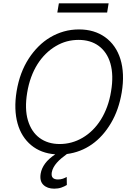

<svg xmlns="http://www.w3.org/2000/svg" viewBox="-20 -913 797 1147"><path d="M79.2 -367.5Q88.8 -425.1 106.9 -473.5Q125 -522 152 -563.6Q177.6 -603 209.7 -635.1Q241.8 -667.3 279.7 -689.8Q317.5 -712.4 360.8 -724.8Q404.1 -737.2 452.1 -737.2Q543.7 -737.2 608.3 -690.7Q640.3 -667.6 663.4 -634.6Q686.4 -601.6 699.4 -559.7Q712.4 -517.8 714.5 -467.5Q716.6 -417.3 707 -359.7Q689.6 -256.4 643.1 -177.9Q595.5 -97.3 528.9 -50.6Q462.4 -3.9 379.6 7.1Q361.9 19.9 346.6 32.8Q331.3 45.8 319.6 59.1Q307.9 72.4 300.1 86.6Q292.3 100.9 289.4 116.1Q282 159.1 326 159.1Q343 159.1 355.6 154.5Q368.3 149.9 378.6 144.2L379.3 192.1Q365.1 201 346.2 207.6Q327.4 214.1 304 214.1Q262.4 214.1 239 191.1Q215.6 168.3 223 123.9Q228.3 92.7 249.3 64.1Q270.2 35.5 310 8.9Q224.4 2.5 166.5 -45.5Q137.4 -69.6 116.8 -102.3Q96.2 -134.9 84.9 -175.8Q73.5 -216.6 71.9 -264.7Q70.3 -312.9 79.2 -367.5ZM146.7 -194.2Q157 -159.8 174.5 -133.3Q192.1 -106.9 216.4 -89Q240.8 -71 271 -61.8Q301.1 -52.6 336.6 -52.6Q409.8 -52.6 473.7 -90.2Q505.7 -109 533.2 -136.2Q560.7 -163.4 582.6 -198.3Q604.4 -233.3 620 -275.7Q635.7 -318.2 643.5 -367.5Q659.8 -463.1 639.6 -533.7Q629.6 -568.2 611.9 -594.5Q594.1 -620.7 569.8 -638.7Q545.5 -656.6 515.1 -665.7Q484.7 -674.7 449.9 -674.7Q413.4 -674.7 379.4 -665.7Q345.5 -656.6 313.2 -637.4Q281.2 -618.6 253.6 -591.4Q225.9 -564.3 203.8 -529.3Q181.8 -494.3 166.2 -451.9Q150.6 -409.4 142.4 -359.7Q126.4 -262.8 146.7 -194.2ZM322.4 -838.1 331.7 -893.1H628.9L620 -838.1Z"/></svg>

Font: Inter P Light
Style: Italic
Weight: 300
Italic angle: 9.39999°
Designer: Rasmus Andersson
Foundry: rsms
Version: Version 3.018;git-588b23468